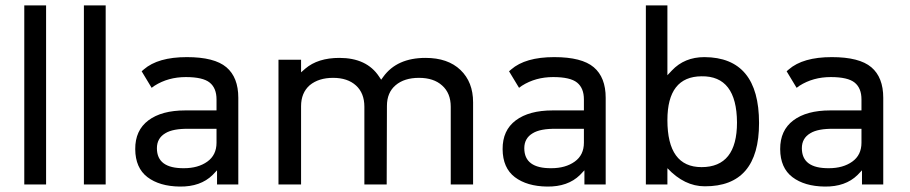

<svg xmlns="http://www.w3.org/2000/svg" viewBox="-20 -686 3384 714"><path d="M70.3 -666H151.4V0H70.3Z M292 -666H373V0H292Z M682.6 -207Q623 -208 594.7 -190.4Q563.5 -171.9 563.5 -134.8Q563.5 -59.6 664.1 -60.5Q716.8 -60.5 751 -85Q785.2 -109.4 785.2 -155.3V-207ZM514.6 -427.7Q567.4 -473.6 674.8 -473.6Q777.3 -473.6 821.8 -436Q866.2 -398.4 866.2 -322.3V0H787.1V-52.7L770.5 -35.2Q725.6 8.8 648.4 7.8Q573.2 6.8 528.3 -27.3Q483.4 -61.5 482.9 -131.3Q482.4 -201.2 531.7 -238.3Q581.1 -275.4 668.9 -275.4H785.2V-316.4Q785.2 -358.4 759.8 -378.9Q734.4 -399.4 670.9 -399.4Q605.5 -399.4 554.7 -367.2L543.9 -359.4Q533.2 -377.9 506.8 -420.9Z M1099.6 -417 1115.2 -430.7Q1162.1 -470.7 1242.2 -470.7Q1343.8 -470.7 1389.6 -401.4L1397.5 -389.6L1405.3 -400.4Q1456.1 -470.7 1562.5 -470.7Q1645.5 -470.7 1692.4 -425.8Q1739.3 -380.9 1739.3 -305.7V0H1656.2V-289.1Q1656.2 -339.8 1624 -368.2Q1592.8 -396.5 1538.1 -396.5Q1483.4 -396.5 1451.2 -369.1Q1418.9 -341.8 1418.9 -292L1418 0H1335V-289.1Q1335 -339.8 1303.7 -368.2Q1272.5 -396.5 1218.8 -396.5Q1165 -396.5 1131.8 -369.1Q1099.6 -340.8 1099.6 -291V0H1015.6V-463.9H1099.6Z M2048.8 -207Q1989.3 -208 1960.9 -190.4Q1929.7 -171.9 1929.7 -134.8Q1929.7 -59.6 2030.3 -60.5Q2083 -60.5 2117.2 -85Q2151.4 -109.4 2151.4 -155.3V-207ZM1880.9 -427.7Q1933.6 -473.6 2041 -473.6Q2143.6 -473.6 2188 -436Q2232.4 -398.4 2232.4 -322.3V0H2153.3V-52.7L2136.7 -35.2Q2091.8 8.8 2014.6 7.8Q1939.5 6.8 1894.5 -27.3Q1849.6 -61.5 1849.1 -131.3Q1848.6 -201.2 1897.9 -238.3Q1947.3 -275.4 2035.2 -275.4H2151.4V-316.4Q2151.4 -358.4 2126 -378.9Q2100.6 -399.4 2037.1 -399.4Q1971.7 -399.4 1920.9 -367.2L1910.2 -359.4Q1899.4 -377.9 1873 -420.9Z M2588.9 -402.3Q2461.9 -401.4 2461.9 -239.3Q2461.9 -64.5 2588.9 -64.5Q2720.7 -64.5 2720.7 -230.5Q2719.7 -404.3 2588.9 -402.3ZM2461.9 -406.2 2478.5 -423.8Q2525.4 -473.6 2599.6 -473.6Q2802.7 -472.7 2802.7 -228.5Q2802.7 7.8 2600.6 6.8Q2525.4 6.8 2461.9 -60.5V0H2381.8V-666H2461.9Z M3081.1 -207Q3021.5 -208 2993.2 -190.4Q2961.9 -171.9 2961.9 -134.8Q2961.9 -59.6 3062.5 -60.5Q3115.2 -60.5 3149.4 -85Q3183.6 -109.4 3183.6 -155.3V-207ZM2913.1 -427.7Q2965.8 -473.6 3073.2 -473.6Q3175.8 -473.6 3220.2 -436Q3264.6 -398.4 3264.6 -322.3V0H3185.5V-52.7L3168.9 -35.2Q3124 8.8 3046.9 7.8Q2971.7 6.8 2926.8 -27.3Q2881.8 -61.5 2881.3 -131.3Q2880.9 -201.2 2930.2 -238.3Q2979.5 -275.4 3067.4 -275.4H3183.6V-316.4Q3183.6 -358.4 3158.2 -378.9Q3132.8 -399.4 3069.3 -399.4Q3003.9 -399.4 2953.1 -367.2L2942.4 -359.4Q2931.6 -377.9 2905.3 -420.9Z"/></svg>

Font: BF_TEXT
Style: Regular
Weight: 400
Foundry: EA DICE
Version: Version 1.404